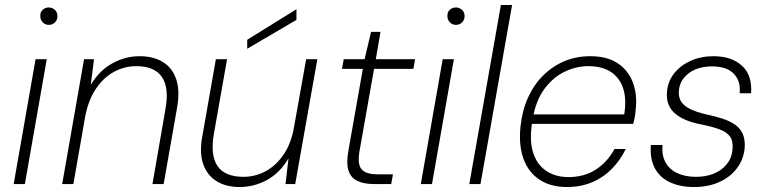

<svg xmlns="http://www.w3.org/2000/svg" viewBox="-20 -740 3086 772"><path d="M35 0 123 -502H168L80 0ZM176 -640Q162 -640 152 -650Q142 -660 142 -675Q141 -691 151.5 -700.5Q162 -710 176 -710Q190 -710 200.5 -700.5Q211 -691 211 -675Q211 -660 201 -650Q191 -640 176 -640Z M230 0 318 -502H358L345 -399Q380 -457 432 -485.5Q484 -514 541 -514Q598 -514 636 -490Q674 -466 689 -420Q704 -374 692 -307L638 0H593L645 -300Q661 -387 631 -430.5Q601 -474 528 -474Q480 -474 438 -451Q396 -428 366 -383.5Q336 -339 323 -274L275 0Z M944 12Q888 12 850 -12Q812 -36 796.5 -82Q781 -128 794 -195L848 -502H893L840 -202Q825 -116 854.5 -72.5Q884 -29 959 -29Q1007 -29 1049 -52Q1091 -75 1121 -119.5Q1151 -164 1162 -228L1211 -502H1256L1167 0H1128L1140 -103Q1105 -44 1053 -16Q1001 12 944 12ZM974 -544V-580L1172 -703V-660Z M1484 0Q1441 0 1415 -13.5Q1389 -27 1380.5 -56.5Q1372 -86 1381 -135L1439 -463H1355L1362 -502H1446L1472 -612H1510L1491 -502H1649L1642 -463H1484L1426 -135Q1416 -82 1433 -60.5Q1450 -39 1499 -39H1560L1553 0Z M1672 0 1760 -502H1805L1717 0ZM1813 -640Q1799 -640 1789 -650Q1779 -660 1779 -675Q1778 -691 1788.5 -700.5Q1799 -710 1813 -710Q1827 -710 1837.5 -700.5Q1848 -691 1848 -675Q1848 -660 1838 -650Q1828 -640 1813 -640Z M1867 0 1994 -720H2039L1912 0Z M2259 12Q2193 12 2148 -18.5Q2103 -49 2084 -104Q2065 -159 2073 -233Q2080 -297 2103.5 -348.5Q2127 -400 2164.5 -437Q2202 -474 2249.5 -494Q2297 -514 2353 -514Q2423 -514 2465.5 -484.5Q2508 -455 2525.5 -406Q2543 -357 2536 -299Q2535 -285 2532.5 -270.5Q2530 -256 2526 -242H2106L2113 -280H2490Q2500 -345 2484.5 -388Q2469 -431 2433.5 -452.5Q2398 -474 2346 -474Q2297 -474 2251 -452Q2205 -430 2170.5 -384.5Q2136 -339 2123 -268L2120 -250Q2108 -178 2123 -128.5Q2138 -79 2175.5 -53.5Q2213 -28 2266 -28Q2329 -28 2375.5 -58Q2422 -88 2451 -141H2496Q2475 -97 2441 -62Q2407 -27 2361.5 -7.5Q2316 12 2259 12Z M2771 12Q2715 12 2674 -7Q2633 -26 2613 -63.5Q2593 -101 2597 -157H2644Q2640 -117 2655.5 -88Q2671 -59 2703 -44Q2735 -29 2778 -29Q2819 -29 2850.5 -42Q2882 -55 2902 -79.5Q2922 -104 2925 -136Q2929 -170 2916.5 -189Q2904 -208 2875.5 -219Q2847 -230 2803 -239Q2769 -245 2741.5 -256Q2714 -267 2695 -283Q2676 -299 2667.5 -321Q2659 -343 2662 -373Q2666 -414 2691 -445.5Q2716 -477 2757 -495.5Q2798 -514 2849 -514Q2921 -514 2963 -476Q3005 -438 3000 -365H2954Q2959 -414 2930.5 -443.5Q2902 -473 2844 -473Q2786 -473 2750 -446Q2714 -419 2710 -378Q2707 -354 2716.5 -335.5Q2726 -317 2751.5 -303.5Q2777 -290 2820 -280Q2854 -273 2883.5 -263.5Q2913 -254 2934.5 -239.5Q2956 -225 2966.5 -201.5Q2977 -178 2974 -142Q2969 -97 2942 -62Q2915 -27 2871 -7.5Q2827 12 2771 12Z"/></svg>

Font: DM Sans 16pt ExtraLight
Style: Italic
Weight: 250
Italic angle: -10°
Version: Version 4.004;gftools[0.9.30]